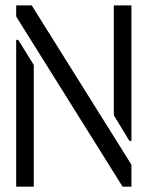

<svg xmlns="http://www.w3.org/2000/svg" viewBox="-20 -704 557 724"><path d="M41 0V-553.7H48.8L107.4 -459V0ZM41 -641.6V-683.6H99.6L475.6 -83V0H442.4ZM409.2 -269.5V-683.6H475.6V-172.9H467.8Z"/></svg>

Font: Post No Bills Jaffna Medium
Style: Regular
Weight: 500
Designer: Kosala Senevirathne, Siva Puranthara, Lasantha Premarathna, Tharique Azeez
Foundry: Mooniak
Version: Version 1.220 ; ttfautohint (v1.6)